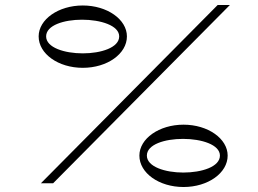

<svg xmlns="http://www.w3.org/2000/svg" viewBox="-20 -735 1034 770"><path d="M144 0H193L902 -715H853ZM312 -463C410 -463 489 -519 489 -589C489 -657 410 -713 312 -713C214 -713 135 -657 135 -589C135 -519 214 -463 312 -463ZM458 -589C458 -544 385 -521 312 -521C239 -521 165 -544 165 -589C165 -634 237 -656 309 -656C383 -656 458 -633 458 -589ZM716 15C814 15 893 -41 893 -111C893 -179 814 -235 716 -235C618 -235 539 -179 539 -111C539 -41 618 15 716 15ZM862 -111C862 -66 789 -43 715 -43C643 -43 569 -66 569 -111C569 -156 641 -178 714 -178C788 -178 862 -155 862 -111Z"/></svg>

Font: Sprat Extended
Style: Bold
Weight: 700
Width: 9
Designer: Ethan Nakache
Foundry: Collletttivo
Version: Version 2.000;Glyphs 3.2 (3217)